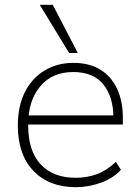

<svg xmlns="http://www.w3.org/2000/svg" viewBox="-20 -769 581 797"><path d="M294 8Q184 8 119 -59.5Q54 -127 54 -248Q54 -328 83 -386Q112 -444 164.5 -476Q217 -508 285 -508Q350 -508 395.5 -480.5Q441 -453 465.5 -401.5Q490 -350 490 -279V-252H81V-290H468L451 -277Q451 -367 409 -418.5Q367 -470 284 -470Q196 -470 146.5 -410Q97 -350 97 -253V-248Q97 -142 149 -86.5Q201 -31 294 -31Q341 -31 382 -46Q423 -61 461 -97L482 -64Q451 -30 400 -11Q349 8 294 8ZM267 -549 145 -749H199L303 -549Z"/></svg>

Font: Mulish ExtraLight
Style: Regular
Weight: 200
Designer: Vernon Adams
Foundry: Vernon Adams
Version: Version 3.603